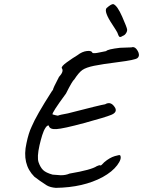

<svg xmlns="http://www.w3.org/2000/svg" viewBox="-20 -884 692 928"><path d="M528 -864Q547 -857 570.5 -803.5Q594 -750 594.5 -741Q595 -732 588.5 -722.5Q582 -713 574 -711Q562 -703 557.5 -706Q553 -709 547 -727Q543 -735 524 -764Q481 -828 495 -845Q519 -866 528 -864ZM234 -40 274 -37Q298 -37 316 -45Q422 -63 448 -81Q459 -86 466 -86Q464 -83 466 -83Q470 -85 484 -100Q510 -122 535 -129.5Q560 -137 561 -133Q570 -117 546.5 -85.5Q523 -54 476 -28Q383 22 250 24Q223 22 206 12Q170 -11 146 -30Q85 -91 108 -192Q118 -241 133 -272Q155 -325 230 -442L236 -450Q236 -457 265 -512Q290 -539 279 -554Q274 -562 303 -583Q332 -604 354 -617Q377 -635 400.5 -637.5Q424 -640 427 -628Q436 -625 460.5 -630.5Q485 -636 493 -637Q500 -646 560 -653L615 -655Q635 -662 649 -631Q656 -612 644 -603Q632 -594 552.5 -584Q473 -574 434.5 -566Q396 -558 378.5 -546Q361 -534 339 -500Q330 -494 299 -432Q229 -337 234 -331Q255 -325 260 -325Q268 -329 308 -336Q467 -377 488 -380Q517 -397 537 -362Q547 -341 518 -329Q489 -317 387.5 -289.5Q286 -262 252.5 -260Q219 -258 216 -277Q209 -280 200 -266.5Q191 -253 184 -230.5Q177 -208 171 -182Q158 -124 166.5 -99.5Q175 -75 188.5 -62Q202 -49 234 -40Z"/></svg>

Font: Caveat
Style: Regular
Weight: 400
Designer: Pablo Impallari
Foundry: Creative Lab NY
Version: Version 1.096; ttfautohint (v1.3)